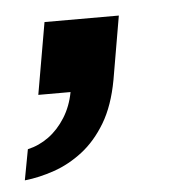

<svg xmlns="http://www.w3.org/2000/svg" viewBox="-44 -172 373 368"><g transform="rotate(-5 142.5 11.5)"><path d="M-10 161 1 102Q23 97 41.5 83.5Q60 70 73.5 48.5Q87 27 92 0H30L54 -138H197L176 -16Q167 33 147.5 65.5Q128 98 102 118Q76 138 47 148Q18 158 -10 161Z"/></g></svg>

Font: Archivo Expanded Medium
Style: Italic
Weight: 500
Width: 7
Italic angle: -10°
Designer: Hector Gatti
Foundry: Omnibus-Type
Version: Version 2.001